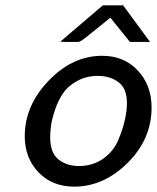

<svg xmlns="http://www.w3.org/2000/svg" viewBox="-20 -695 591 723"><path d="M73.2 -182.1Q73.2 -297.4 163.1 -391.1Q252.9 -484.9 365.2 -484.9Q447.3 -484.9 499 -429.4Q550.8 -374 550.8 -290Q550.8 -170.9 460.4 -81.5Q370.1 7.8 259.8 7.8Q176.8 7.8 125 -46.1Q73.2 -100.1 73.2 -182.1ZM168.9 -178.2Q168.9 -119.1 200.4 -94.5Q231.9 -69.8 276.9 -69.8Q330.1 -69.8 369.1 -97.9Q408.2 -126 425.5 -168Q442.9 -210 450.4 -244.4Q458 -278.8 458 -306.2Q458 -362.3 426 -385.7Q394 -409.2 349.1 -409.2Q305.2 -409.2 270.5 -390.1Q235.8 -371.1 217.5 -344Q199.2 -316.9 187.5 -282.5Q175.8 -248 172.4 -223.1Q168.9 -198.2 168.9 -178.2ZM207 -538.1 367.2 -674.8H443.8L544.9 -537.1H469.2L396 -627.9H395Q370.1 -607.9 335.9 -580.1Q297.9 -549.3 288.8 -543.2Q279.8 -537.1 272.9 -537.1H231Q227.1 -537.1 219 -537.6Q210.9 -538.1 207 -538.1Z"/></svg>

Font: CMU Bright
Style: SemiBoldOblique
Weight: 600
Italic angle: -12°
Version: Version 0.7.0